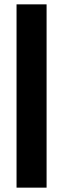

<svg xmlns="http://www.w3.org/2000/svg" viewBox="-20 -790 291 882"><path d="M56 -770H194V72H56Z"/></svg>

Font: Exo ExtraBold
Style: Regular
Weight: 800
Designer: Natanael Gama
Foundry: Natanael Gama
Version: Version 1.500